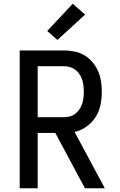

<svg xmlns="http://www.w3.org/2000/svg" viewBox="-20 -1004 640 1024"><path d="M433 0 275 -295H181V0H85V-735H319Q348 -735 376 -729.5Q404 -724 428.5 -710Q453 -696 472 -674Q491 -652 502.5 -626Q514 -600 518.5 -571.5Q523 -543 523 -515Q523 -480 516 -445Q509 -410 490 -380Q471 -350 441.5 -329Q412 -308 378 -300L539 0ZM181 -379H319Q336 -379 352 -383Q368 -387 381 -397Q394 -407 403.5 -421Q413 -435 418 -450.5Q423 -466 425 -482.5Q427 -499 427 -515Q427 -531 425 -547.5Q423 -564 418 -579.5Q413 -595 403.5 -609Q394 -623 381 -632.5Q368 -642 352 -646.5Q336 -651 319 -651H181ZM286 -791 232 -839 368 -984 434 -926Z"/></svg>

Font: Iosevka Medium Extended
Style: Regular
Weight: 500
Width: 7
Monospace: yes
Designer: Belleve Invis
Foundry: Belleve Invis
Version: Version 32.5.0; ttfautohint (v1.8.4)